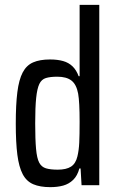

<svg xmlns="http://www.w3.org/2000/svg" viewBox="-20 -763 489 791"><path d="M187 8Q145 8 117 -4Q89 -16 73.5 -45.5Q58 -75 51.5 -125.5Q45 -176 45 -254Q45 -332 51.5 -383.5Q58 -435 73.5 -464.5Q89 -494 116.5 -506Q144 -518 186 -518Q217 -518 240 -511.5Q263 -505 279 -489.5Q295 -474 304 -449H308V-743H389V0H316L312 -69H307Q299 -39 281.5 -22Q264 -5 240.5 1.5Q217 8 187 8ZM218 -64Q253 -64 272.5 -76.5Q292 -89 299 -119Q305 -144 306.5 -175.5Q308 -207 308 -261Q308 -302 306.5 -331Q305 -360 302 -377Q295 -415 274.5 -431Q254 -447 216 -447Q187 -447 169 -441.5Q151 -436 142 -417Q133 -398 129 -359.5Q125 -321 125 -255Q125 -189 128.5 -150Q132 -111 141.5 -93Q151 -75 169.5 -69.5Q188 -64 218 -64Z"/></svg>

Font: Saira Condensed Medium
Style: Regular
Weight: 500
Width: 3
Designer: Hector Gatti with collaboration of the Omnibus-Type team
Foundry: Omnibus-Type
Version: Version 1.101